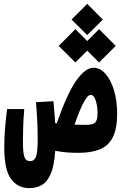

<svg xmlns="http://www.w3.org/2000/svg" viewBox="-20 -783 626 990"><path d="M393.6 4.9Q353 5.4 325.2 2.9Q297.4 0.5 264.6 -5.4Q259.8 70.3 242.2 112.1Q224.6 153.8 196.5 170.4Q168.5 187 131.8 187Q71.3 187 36.6 139.6Q2 92.3 2 -23.9Q2 -71.8 6.1 -122.1Q10.3 -172.4 16.6 -220.7H105Q101.1 -173.3 99.6 -131.3Q98.1 -89.4 98.1 -55.7Q98.1 -10.7 102.3 11.5Q106.4 33.7 114.7 40.8Q123 47.9 134.8 47.9Q156.2 47.9 165.3 25.9Q174.3 3.9 174.3 -66.4Q174.3 -105.5 172.4 -151.4Q170.4 -197.3 165.5 -255.9L255.4 -261.2Q258.8 -224.6 261 -197.3Q263.2 -169.9 264.6 -147.9Q269 -147.5 272.5 -147Q326.7 -302.2 373.5 -367.9Q420.4 -433.6 461.4 -433.6Q496.6 -433.6 524.2 -402.1Q551.8 -370.6 567.9 -317.1Q584 -263.7 584 -197.8Q584 -118.2 561.3 -74.5Q538.6 -30.8 496.1 -13.4Q453.6 3.9 393.6 4.9ZM364.3 -140.1Q390.6 -139.2 423.3 -139.2Q458 -139.2 470.5 -150.9Q482.9 -162.6 482.9 -199.2Q482.9 -235.4 473.6 -264.6Q464.4 -293.9 447.3 -293.9Q417.5 -293.9 364.3 -140.1ZM490.7 -460.9 429.7 -522 368.7 -460.9 282.7 -546.4 368.7 -632.8 429.7 -571.3 490.7 -632.8 576.7 -546.4ZM429.7 -602.1 349.1 -682.1 429.7 -763.2 510.3 -682.1Z"/></svg>

Font: Cascadia Code PL
Style: Bold
Weight: 700
Monospace: yes
Designer: Aaron Bell
Foundry: Saja Typeworks
Version: Version 2404.023; ttfautohint (v1.8.4)